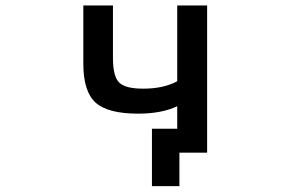

<svg xmlns="http://www.w3.org/2000/svg" viewBox="-20 -542 1040 683"><path d="M610.4 -164.1Q554.7 -137.7 471.7 -137.7Q363.3 -137.7 319.8 -177.2Q276.4 -216.8 276.4 -315.4V-522.5H381.8V-335.9Q381.8 -270.5 403.8 -248.5Q425.8 -226.6 489.3 -226.6Q561.5 -226.6 610.4 -252.9V-522.5H716.8V1H653.3H618.2V120.1H520.5V-84H610.4Z"/></svg>

Font: GenEi Gothic M SemiBold
Style: Regular
Weight: 500
Designer: o_tamon (Modified); [Source Han Sans]
Ryoko NISHIZUKA  (kana & ideographs); Paul D. Hunt (Latin, Greek & Cyrillic); Wenl
Version: Version 1.1a;Original Version 1.004